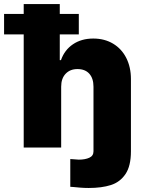

<svg xmlns="http://www.w3.org/2000/svg" viewBox="-67 -727 712 946"><path d="M314.5 -386.7Q278.3 -386.7 256.3 -363.5Q234.4 -340.3 234.4 -299.8V0H49.8V-557.6H-46.9V-658.2H49.8V-707H227.5V-658.2H321.3V-557.6H227.5V-430.7H233.4Q251 -481 292.7 -509Q334.5 -537.1 392.6 -537.1Q447.8 -537.1 490 -512Q532.2 -486.8 555.2 -441.4Q578.1 -396 578.1 -337.9V18.6Q578.1 90.8 551.3 130.6Q524.4 170.4 479.2 184.8Q434.1 199.2 370.1 199.2Q348.1 199.2 328.4 197.5Q308.6 195.8 293 194.3L279.3 193.4V56.6L293.9 57.6Q311.5 59.6 321.3 59.6Q352.1 59.6 372.8 50.3Q393.6 41 393.6 18.6V-299.8Q393.6 -340.8 373 -363.8Q352.5 -386.7 314.5 -386.7Z"/></svg>

Font: Pretendard JP Black
Style: Regular
Weight: 900
Designer: Base glyphs from Inter by Rasmus Andersson; Hangeul glyphs from Noto Sans CJK(Source Han Sans) by Jang Soo-young and Kan
Foundry: Kil Hyung-jin
Version: Version 1.309